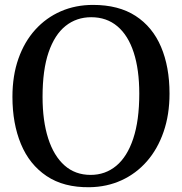

<svg xmlns="http://www.w3.org/2000/svg" viewBox="-20 -772 761 803"><path d="M354.5 11Q246.5 12.5 174.8 -35.8Q103 -84 67.5 -169.8Q32 -255.5 32 -367Q32 -455.5 57 -526.5Q82 -597.5 127.5 -647.8Q173 -698 234.5 -724.8Q296 -751.5 369 -751.5Q476 -751.5 547 -705.5Q618 -659.5 653.5 -576Q689 -492.5 689 -380.5Q689 -292.5 664.2 -220.8Q639.5 -149 594.5 -97.5Q549.5 -46 488.2 -18Q427 10 354.5 11ZM359 -40.5Q420.5 -40.5 466.2 -78.5Q512 -116.5 537.2 -192.2Q562.5 -268 562.5 -380Q562.5 -481 539.2 -552.5Q516 -624 471 -662Q426 -700 361.5 -700Q300 -700 254.2 -663.5Q208.5 -627 183.2 -553.2Q158 -479.5 158 -367Q158 -266.5 181.5 -193.2Q205 -120 249.8 -80.2Q294.5 -40.5 359 -40.5Z"/></svg>

Font: Merriweather 28pt Medium
Style: Regular
Weight: 500
Version: Version 2.100